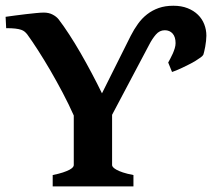

<svg xmlns="http://www.w3.org/2000/svg" viewBox="-20 -665 761 685"><path d="M168 0V-40.5Q189.9 -44.9 204.6 -49.8Q219.2 -54.7 227.8 -59.3Q236.3 -64 239.7 -68.1Q243.2 -72.3 243.2 -75.7V-252.9Q225.6 -292.5 203.9 -333.7Q182.1 -375 159.7 -413.6Q137.2 -452.1 115.7 -485.6Q94.2 -519 77.1 -542.5Q72.8 -547.9 67.9 -552Q63 -556.2 55.2 -558.8Q47.4 -561.5 34.9 -563Q22.5 -564.5 2 -564.5L0 -605Q14.2 -606.9 33.4 -609.6Q52.7 -612.3 72.3 -614.5Q91.8 -616.7 108.9 -618.4Q126 -620.1 136.2 -620.1Q154.3 -620.1 167.7 -613Q181.2 -606 189 -596.2Q207 -572.8 227.3 -541.5Q247.6 -510.3 267.6 -475.6Q287.6 -440.9 307.1 -404.1Q326.7 -367.2 343.8 -332L446.3 -537.1Q458 -560.1 472.2 -579.8Q486.3 -599.6 504.9 -614Q523.4 -628.4 546.4 -636.5Q569.3 -644.5 598.6 -644.5Q627.4 -644.5 649.4 -635.7Q671.4 -627 686.3 -612.3Q701.2 -597.7 708.7 -578.4Q716.3 -559.1 716.3 -537.6Q716.3 -529.3 715.1 -518.8Q713.9 -508.3 712.2 -498.5Q710.4 -488.8 708.5 -481Q706.5 -473.1 705.6 -470.2Q703.6 -465.8 696 -460.2Q688.5 -454.6 677.7 -448Q667 -441.4 654.3 -435.1Q641.6 -428.7 629.9 -423.1Q618.2 -417.5 608.4 -413.6Q598.6 -409.7 593.8 -408.2L580.1 -441.9Q583.5 -448.2 588.1 -456.8Q592.8 -465.3 596.7 -474.4Q600.6 -483.4 603.5 -492.9Q606.4 -502.4 606.4 -511.2Q606.4 -533.2 595.9 -545.2Q585.4 -557.1 567.9 -557.1Q549.3 -557.1 536.1 -541.7Q522.9 -526.4 512.2 -505.4L379.9 -255.4V-75.7Q379.9 -72.8 383.3 -68.6Q386.7 -64.5 395.3 -59.6Q403.8 -54.7 418.5 -49.8Q433.1 -44.9 456.1 -40.5V0Z"/></svg>

Font: Gentium Book Basic
Style: Bold
Weight: 700
Designer: J. Victor Gaultney and Annie Olsen
Foundry: SIL International
Version: Version 1.102; 2013; Maintenance release